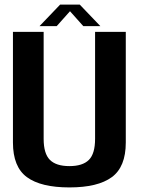

<svg xmlns="http://www.w3.org/2000/svg" viewBox="-20 -814 615 838"><path d="M283 4Q407 4 468 -40.8Q529 -85.5 529 -192V-675H395V-208Q395 -143 367.8 -116Q340.5 -89 283 -89Q225 -89 197.8 -116.2Q170.5 -143.5 170.5 -208V-675H36.5V-192Q36.5 -85.5 97.5 -40.8Q158.5 4 283 4ZM152.5 -700H227.5L285.5 -765L343.5 -700H418L328 -794H242.5Z"/></svg>

Font: Anybody SemiCondensed SemiBold
Style: Regular
Weight: 600
Width: 4
Version: Version 1.113;gftools[0.9.25]